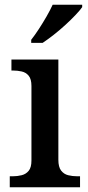

<svg xmlns="http://www.w3.org/2000/svg" viewBox="-20 -786 371 806"><path d="M21 0V-46H34Q53 -46 71 -50.5Q89 -55 100.5 -69Q112 -83 112 -112V-425Q112 -454 100.5 -468Q89 -482 71 -486Q53 -490 34 -490H28V-536H225V-115Q225 -85 236.5 -70Q248 -55 266 -50.5Q284 -46 304 -46H316V0ZM111 -619Q126 -638 143 -664Q160 -690 175.5 -717Q191 -744 201 -766H325V-756Q316 -743 297 -723Q278 -703 254 -681Q230 -659 205 -639.5Q180 -620 159 -606H111Z"/></svg>

Font: Noto Serif Khojki Medium
Style: Regular
Weight: 500
Version: Version 2.003